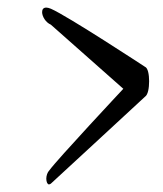

<svg xmlns="http://www.w3.org/2000/svg" viewBox="-20 -565 429 506"><path d="M109 -79C111 -79 112 -80 114 -81C114 -81 331 -281 362 -310C370 -315 373 -333 373 -351C373 -368 370 -386 362 -389C362 -389 158 -523 114 -542C109 -544 105 -545 102 -545C94 -545 91 -540 91 -533C91 -522 100 -506 114 -500L305 -331C305 -331 130 -144 110 -116C105 -111 102 -102 102 -94C102 -86 105 -79 109 -79Z"/></svg>

Font: Style Script
Style: Regular
Weight: 400
Designer: Robert E. Leuschke
Foundry: Robert E. Leuschke
Version: Version 1.010